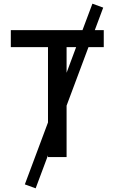

<svg xmlns="http://www.w3.org/2000/svg" viewBox="-20 -858 626 1049"><path d="M174.8 170.9 115.7 149.4 242.2 -189V-600.6H39.1V-693.4H430.7L484.9 -837.9L543.9 -816.4L498 -693.4H546.9V-600.6H463.4L343.8 -280.8V0H242.2V-9.3ZM343.8 -460.4 396 -600.6H343.8Z"/></svg>

Font: CaskaydiaCove NFP
Style: Regular
Weight: 400
Designer: Aaron Bell
Foundry: Saja Typeworks
Version: Version 2111.001; VTT 6.35;Nerd Fonts 3.1.1